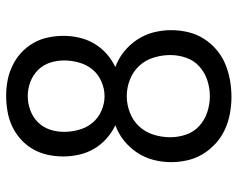

<svg xmlns="http://www.w3.org/2000/svg" viewBox="-96 -688 791 640"><g transform="rotate(-90 300.0 -367.5)"><path d="M298 8Q270 8 242.5 3Q215 -2 189.5 -13.5Q164 -25 143 -44Q122 -63 107.5 -86.5Q93 -110 86.5 -137.5Q80 -165 80 -193Q80 -223 87.5 -252Q95 -281 111.5 -306Q128 -331 151.5 -350Q175 -369 203 -379Q178 -391 158 -409Q138 -427 124.5 -450Q111 -473 105 -499.5Q99 -526 99 -552Q99 -579 104.5 -604.5Q110 -630 123 -653Q136 -676 156 -694Q176 -712 199.5 -723Q223 -734 249.5 -738.5Q276 -743 302 -743Q328 -743 353.5 -738Q379 -733 402.5 -721.5Q426 -710 445 -692.5Q464 -675 477 -652.5Q490 -630 495.5 -604Q501 -578 501 -552Q501 -526 495 -499.5Q489 -473 475.5 -450Q462 -427 442 -409Q422 -391 397 -379Q425 -369 448.5 -350Q472 -331 488.5 -306Q505 -281 512.5 -252Q520 -223 520 -193Q520 -165 513.5 -137Q507 -109 492 -85Q477 -61 455.5 -42.5Q434 -24 408 -13Q382 -2 354 3Q326 8 298 8ZM300 -415Q325 -415 349 -425.5Q373 -436 389 -455.5Q405 -475 412 -500Q419 -525 419 -550Q419 -574 411.5 -597Q404 -620 387 -637Q370 -654 347 -662.5Q324 -671 300 -671Q276 -671 253 -662.5Q230 -654 213 -637Q196 -620 188.5 -597Q181 -574 181 -550Q181 -525 188 -500Q195 -475 211 -455.5Q227 -436 251 -425.5Q275 -415 300 -415ZM300 -64Q327 -64 353 -72.5Q379 -81 399 -99Q419 -117 428 -143Q437 -169 437 -196Q437 -224 428.5 -251.5Q420 -279 401 -299.5Q382 -320 355 -330.5Q328 -341 300 -341Q272 -341 245 -330.5Q218 -320 199 -299.5Q180 -279 171.5 -251.5Q163 -224 163 -196Q163 -169 172 -143Q181 -117 201 -99Q221 -81 247 -72.5Q273 -64 300 -64Z"/></g></svg>

Font: Zed Sans Extended
Style: Regular
Weight: 400
Width: 7
Designer: Belleve Invis
Foundry: Belleve Invis
Version: Version 1.0.0; ttfautohint (v1.8.4)